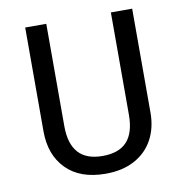

<svg xmlns="http://www.w3.org/2000/svg" viewBox="-79 -764 820 852"><g transform="rotate(-10 331.0 -338.5)"><path d="M572 -221Q572 -152 543.5 -99.5Q515 -47 460.5 -17.5Q406 12 330 12Q215 12 152.5 -51.5Q90 -115 90 -221V-689H185V-228Q185 -148 221 -108Q257 -68 330 -68Q404 -68 440 -107.5Q476 -147 476 -228V-689H572Z"/></g></svg>

Font: Fira Sans
Style: Regular
Weight: 400
Designer: bBox Type GmbH & Carrois Corporate GbR & Edenspiekermann AG
Foundry: bBox Type GmbH & Carrois Corporate GbR & Edenspiekermann AG
Version: Version 4.301